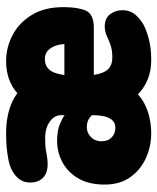

<svg xmlns="http://www.w3.org/2000/svg" viewBox="40 -568 538 659"><g transform="rotate(-90 309.5 -239.0)"><path d="M181.5 10.5Q135.5 10.5 95.2 -8Q55 -26.5 30 -62Q5 -97.5 5 -149Q5 -204.5 26.8 -240.8Q48.5 -277 82.8 -294.8Q117 -312.5 153.5 -312.5Q190.5 -312.5 213.8 -302.5Q237 -292.5 243 -286.5V-301Q243 -314.5 233.2 -326.5Q223.5 -338.5 206 -346Q188.5 -353.5 165 -353.5Q151.5 -353.5 139 -352.8Q126.5 -352 115 -349.5Q104.5 -347.5 94.5 -346.2Q84.5 -345 75 -345Q44.5 -345 28.2 -361Q12 -377 12 -405Q12 -434 34 -453.5Q56 -473 89.5 -479.5Q114.5 -484 134.5 -485.8Q154.5 -487.5 182 -487.5Q210.5 -487.5 235.2 -483Q260 -478.5 281 -470Q302 -461.5 318.5 -449Q340 -468 367.8 -477.8Q395.5 -487.5 429 -487.5Q475.5 -487.5 517.8 -465.5Q560 -443.5 587 -399.8Q614 -356 614 -291Q614 -241 602 -213.8Q590 -186.5 542.5 -186.5H381.5Q384.5 -166.5 391 -152.2Q397.5 -138 409.8 -130.5Q422 -123 441.5 -123Q462 -123 477.8 -127.2Q493.5 -131.5 515 -142Q522.5 -145 530.5 -147Q538.5 -149 547 -149Q575 -149 589.2 -131.2Q603.5 -113.5 603.5 -88Q603.5 -59 583.2 -38.5Q563 -18 538 -8.5Q513.5 1 488.8 5.8Q464 10.5 431.5 10.5Q396.5 10.5 367.2 -1Q338 -12.5 315 -35Q295.5 -18 272.8 -8Q250 2 226.8 6.2Q203.5 10.5 181.5 10.5ZM153.5 -160Q153.5 -138 166.8 -125.2Q180 -112.5 200 -112.5Q216.5 -112.5 226 -123.2Q235.5 -134 239.2 -150.5Q243 -167 243 -184V-192.5Q240 -196.5 234.8 -200.5Q229.5 -204.5 221.8 -207.5Q214 -210.5 202 -210.5Q182 -210.5 167.8 -196.2Q153.5 -182 153.5 -160ZM381 -287.5H487Q487 -300.5 482 -316.2Q477 -332 465.8 -343.2Q454.5 -354.5 436.5 -354.5Q419 -354.5 407.8 -346.8Q396.5 -339 390.2 -324.2Q384 -309.5 381 -287.5Z"/></g></svg>

Font: Sono ExtraLight Monospace ExtraBold
Style: Regular
Weight: 800
Version: Version 2.112